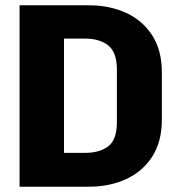

<svg xmlns="http://www.w3.org/2000/svg" viewBox="-20 -706 640 726"><path d="M54 0V-686H316Q395 -686 457.5 -657Q520 -628 556 -571.5Q592 -515 592 -433V-253Q592 -171 556 -114.5Q520 -58 457.5 -29Q395 0 316 0ZM222 -128H302Q357 -128 389.5 -153Q422 -178 422 -244V-443Q422 -508 389.5 -534Q357 -560 302 -560H222Z"/></svg>

Font: Chivo Mono
Style: Bold
Weight: 700
Monospace: yes
Designer: Hector Gatti
Foundry: Omnibus-Type
Version: Version 1.008; ttfautohint (v1.8.4.7-5d5b)